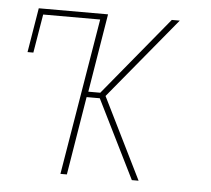

<svg xmlns="http://www.w3.org/2000/svg" viewBox="-44 -577 687 624"><g transform="rotate(5 300.0 -265.0)"><path d="M175 0 260 -511H74L53 -385H34L58 -530H284L242 -274H281L492 -530H518L299 -265L430 0H408L281 -256H238L196 0Z"/></g></svg>

Font: Iosevka Curly Slab ThEx
Style: Italic
Weight: 100
Width: 7
Italic angle: -9°
Monospace: yes
Designer: Belleve Invis
Foundry: Belleve Invis
Version: Version 11.1.0; ttfautohint (v1.8.3)